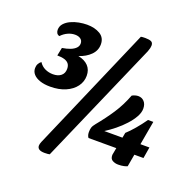

<svg xmlns="http://www.w3.org/2000/svg" viewBox="-140 -861 1097 1093"><g transform="rotate(20 409.0 -314.5)"><path d="M242.3 91Q197.7 91 197.7 62.7Q197.7 53 203.7 38.7L531.3 -718Q536.3 -719 542.2 -719.5Q548 -720 558 -720Q582 -720 593.8 -714.3Q605.7 -708.7 605.7 -691Q605.7 -685 603.7 -675.8Q601.7 -666.7 596.7 -653.7L272.7 88.3Q270.7 89.3 261.5 90.2Q252.3 91 242.3 91ZM142.7 -274.3Q106.3 -274.3 80.3 -283.2Q54.3 -292 40.3 -307.7Q26.3 -323.3 26.3 -344.3Q26.3 -359 32.3 -370.3Q38.3 -381.7 48.7 -389Q62.7 -367 85.2 -356.5Q107.7 -346 133.3 -346Q164 -346 181.8 -360.7Q199.7 -375.3 199.7 -402Q199.7 -421.3 191 -432.8Q182.3 -444.3 164.8 -449.8Q147.3 -455.3 120.7 -455.3L130.7 -504.3Q159 -508.7 179.3 -516.7Q199.7 -524.7 211.2 -536.7Q222.7 -548.7 222.7 -564.3Q222.7 -581.7 210 -591.3Q197.3 -601 176 -601Q154.3 -601 133 -591.3Q111.7 -581.7 93.7 -562.7Q82 -566 77.3 -574.7Q72.7 -583.3 72.7 -593.3Q72.7 -615.3 87 -631.3Q101.3 -647.3 123.7 -657.8Q146 -668.3 172 -673.2Q198 -678 221 -678Q268 -678 300.2 -658.7Q332.3 -639.3 332.3 -599Q332.3 -561.7 305 -534.3Q277.7 -507 234.7 -493Q274.3 -485.3 296 -462.5Q317.7 -439.7 317.7 -403.3Q317.7 -367.3 296 -338Q274.3 -308.7 234.8 -291.5Q195.3 -274.3 142.7 -274.3ZM658 10.3Q639.7 10.3 624.2 2Q608.7 -6.3 608.7 -28.7Q608.7 -31.7 609.2 -34.7Q609.7 -37.7 610.7 -41.7L635 -173.3Q656 -192 682.2 -222.7Q708.3 -253.3 731.7 -286.7H763.7L713 0.3Q707 3.7 692.5 7Q678 10.3 658 10.3ZM448.3 -74.3Q442.3 -82.7 440.5 -90.8Q438.7 -99 438.7 -107.7Q438.7 -122.7 442.3 -134.7Q446 -146.7 459 -162.3Q502.7 -215.3 537.2 -267.7Q571.7 -320 596.7 -385.3Q616.3 -395.7 634 -395.7Q655.7 -395.7 670 -380.2Q684.3 -364.7 684.3 -337Q684.3 -313.7 669.5 -287.2Q654.7 -260.7 630.3 -234Q606 -207.3 576.8 -183.8Q547.7 -160.3 519.3 -142.3H792.7L781.3 -74.3Z"/></g></svg>

Font: Sansita Swashed Light
Style: Regular
Weight: 300
Designer: Pablo Cosgaya
Foundry: Omnibus-Type
Version: Version 1.003